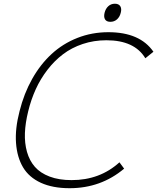

<svg xmlns="http://www.w3.org/2000/svg" viewBox="-20 -991 836 1021"><path d="M795.9 -715.8 752.9 -681.2Q695.3 -776.9 545.9 -776.9Q479 -776.9 419.9 -757.1Q360.8 -737.3 315.2 -702.6Q269.5 -668 232.4 -619.9Q195.3 -571.8 170.2 -516.6Q145 -461.4 129.9 -398.9Q114.7 -337.4 112.5 -283.7Q110.4 -230 123.5 -183.3Q136.7 -136.7 165.5 -103.8Q194.3 -70.8 243.9 -52Q293.5 -33.2 360.8 -33.2Q511.2 -33.2 615.2 -127.9L640.1 -94.2Q516.6 9.8 350.1 9.8Q260.3 9.8 197.3 -19Q134.3 -47.9 102.5 -101.3Q70.8 -154.8 65.2 -230.5Q59.6 -306.2 84 -399.9Q107.4 -493.7 150.9 -571Q194.3 -648.4 254.2 -703.6Q314 -758.8 391.4 -789.3Q468.8 -819.8 556.2 -819.8Q724.1 -819.8 795.9 -715.8ZM622.1 -922.9Q616.7 -900.9 602.1 -887.9Q587.4 -875 566.9 -875Q546.4 -875 538.6 -887.9Q530.8 -900.9 536.1 -922.9Q541.5 -944.8 555.9 -958Q570.3 -971.2 590.8 -971.2Q611.3 -971.2 619.6 -958Q627.9 -944.8 622.1 -922.9Z"/></svg>

Font: Sinkin Sans 200 X Light Italic
Style: Regular
Weight: 200
Italic angle: -112°
Designer: Keith Bates
Foundry: K-Type
Version: Sinkin Sans (version 1.0)  by Keith Bates   •   © 2014   www